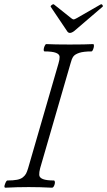

<svg xmlns="http://www.w3.org/2000/svg" viewBox="-20 -874 501 897"><path d="M306.6 -720.2Q297.9 -720.2 292.5 -730L217.3 -841.8Q214.8 -845.7 221.9 -850.8Q229 -856 232.4 -853L312.5 -789.1Q320.3 -783.2 323.7 -783.2Q328.1 -783.2 338.4 -789.1L449.7 -853Q454.6 -856 458.5 -850.8Q462.4 -845.7 459.5 -842.8L326.7 -729Q314.9 -720.2 306.6 -720.2ZM5.4 2.9Q-3.4 2.9 3.9 -15.6Q9.8 -30.8 14.6 -30.8Q42 -30.8 59.6 -34.2Q77.1 -37.6 87.2 -45.9Q97.2 -54.2 101.8 -63Q106.4 -71.8 111.3 -87.9L253.4 -578.1Q258.8 -595.7 258.5 -608.2Q258.3 -620.6 241.5 -627.2Q224.6 -633.8 187.5 -633.8Q183.6 -635.3 184.1 -642.8Q184.6 -650.4 188.5 -659.2Q192.4 -668 196.3 -668Q233.4 -666 305.7 -666Q379.4 -666 415.5 -668Q419.4 -666.5 418.9 -658.9Q418.5 -651.4 414.8 -642.6Q411.1 -633.8 407.7 -633.8Q370.1 -633.8 349.9 -627Q329.6 -620.1 322.3 -609.6Q314.9 -599.1 309.6 -578.1L167.5 -87.9Q162.6 -69.3 163.3 -56.6Q164.1 -43.9 180.4 -37.4Q196.8 -30.8 232.4 -30.8Q236.3 -29.3 236.6 -22Q236.8 -14.6 232.7 -5.9Q228.5 2.9 222.7 2.9Q167 0 114.3 0Q59.6 0 5.4 2.9Z"/></svg>

Font: Junicode SmCond Light
Style: Italic
Weight: 300
Width: 4
Italic angle: -11°
Designer: Peter S. Baker
Version: Version 2.206